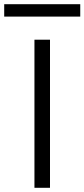

<svg xmlns="http://www.w3.org/2000/svg" viewBox="-41 -894 402 914"><path d="M123 0V-705H197V0ZM-21 -815V-874H341V-815Z"/></svg>

Font: Nunito Sans 7pt SemiExpanded Light
Style: Regular
Weight: 300
Width: 6
Designer: Vernon Adams
Foundry: Vernon Adams
Version: Version 3.101;gftools[0.9.27]